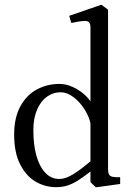

<svg xmlns="http://www.w3.org/2000/svg" viewBox="-20 -780 562 814"><path d="M40 -209Q40 -282 66.9 -330.3Q93.9 -378.6 137.3 -401.4Q180.8 -424.2 231.4 -424.2Q260.6 -424.2 288.1 -411.4Q315.6 -398.6 335.7 -381Q355.8 -363.4 363.5 -349.5V-663.1Q363.5 -678.9 357.6 -685.4Q351.6 -691.9 335.3 -691.2Q319 -690.6 282.2 -682.6L273.5 -712.9L409.8 -760L438.1 -738.8V-62.8Q438.1 -47.2 442.3 -40.1Q446.5 -32.9 456.8 -30.5Q467.1 -28.1 489.5 -28.8V0L386.4 14.2L363.5 -7.8V-52.6Q329.2 -26.4 307.8 -13.1Q286.2 0.1 264.9 6.8Q243.5 13.5 217 13.5Q171.4 13.5 131.2 -9.8Q91 -33.1 65.5 -83Q40 -132.9 40 -209ZM363.5 -96.1V-256.8Q358.2 -284.2 339.2 -315.2Q320.1 -346.1 292.7 -367.4Q265.2 -388.8 235.6 -388.8Q205.8 -388.8 179.6 -370.5Q153.4 -352.2 137.4 -315.8Q121.4 -279.4 121.4 -227.9Q121.4 -166 134.4 -119.6Q147.5 -73.2 172.4 -47.2Q197.2 -21.2 231.6 -21.2Q257.8 -21.2 290.4 -41.4Q323.1 -61.5 363.5 -96.1Z"/></svg>

Font: Didactic
Style: Regular
Weight: 400
Designer: Tyler Finck
Foundry: Etcetera Type Co
Version: Version 3.007;FEAKit 1.0